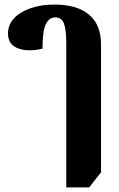

<svg xmlns="http://www.w3.org/2000/svg" viewBox="-20 -580 521 840"><path d="M270 240V-389Q270 -451 259.5 -477.5Q249 -504 222 -504Q195 -504 180.5 -474.5Q166 -445 166 -367Q100 -352 57.5 -369Q15 -386 15 -433Q15 -472 42 -500.5Q69 -529 115 -544.5Q161 -560 218 -560Q317 -560 369.5 -516Q422 -472 422 -385V174L370 240Z"/></svg>

Font: Noto Serif Thai Condensed ExtraBold
Style: Regular
Weight: 800
Width: 3
Designer: Monotype Design Team
Foundry: Monotype Imaging Inc.
Version: Version 2.002; ttfautohint (v1.8.4.7-5d5b)